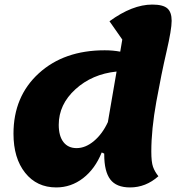

<svg xmlns="http://www.w3.org/2000/svg" viewBox="-20 -795 791 840"><path d="M226 25Q141 25 90 -39Q39 -103 39 -210Q39 -373 149.5 -474Q260 -575 438 -575Q474 -575 506 -569Q511 -601 515 -622L459 -702Q559 -775 646 -775Q693 -775 712 -758.5Q731 -742 731 -704Q731 -666 708.5 -569Q686 -472 664 -350.5Q642 -229 642 -132Q642 -86 649.5 -65Q657 -44 673 -24Q618 25 549 25Q489 25 462.5 -10Q436 -45 436 -119V-123L425 -128Q396 -56 343.5 -15.5Q291 25 226 25ZM237 -249Q237 -200 257.5 -173.5Q278 -147 315 -147Q354 -147 391 -178Q428 -209 452 -261Q464 -333 490 -482Q383 -471 310 -404.5Q237 -338 237 -249Z"/></svg>

Font: Lemonada
Style: Bold
Weight: 700
Designer: Mohamed Gaber (Arabic), Eduardo Tunni (Latin)
Foundry: Kief Type Foundry
Version: Version 4.004